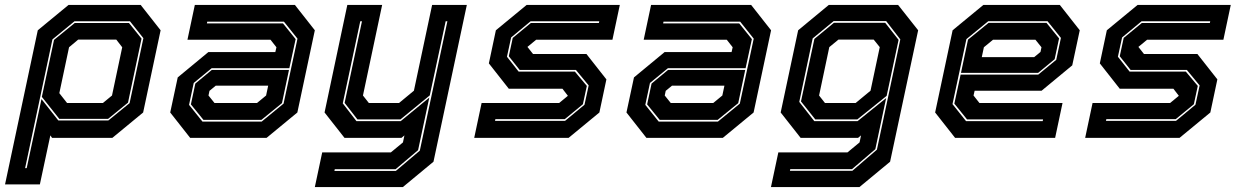

<svg xmlns="http://www.w3.org/2000/svg" viewBox="-78 -560 5027 780"><path d="M-57.5 189 75.5 -437 200.5 -540H493.5L574.5 -437L503.5 -103L378.5 0H133.5L126.5 -10L84 189ZM24 123H30.5L90.5 -157.5L159 -70.5H362L448.5 -141L504.5 -405L450 -473.5H224.5L135 -400ZM194.5 -141.5H340L377 -172L418.5 -368L394.5 -399H239.5L202.5 -368L163 -181.5ZM163 -77 92 -166.5 141.5 -398 225.5 -466.5H446L497 -403L442 -143L361 -77Z M694.5 0 613.5 -103 644 -245.5 768.5 -348.5H1040.5L1045 -368L1021 -398.5H683.5L713.5 -540H1120L1201 -437L1130 -103L1005 0ZM748.5 -73 697.5 -136 715.5 -220.5 782.5 -276H1096L1067.5 -141L984 -73ZM744.5 -66H985L1074 -139L1130.5 -403L1075.5 -472H764L762.5 -465H1071.5L1123 -401L1097.5 -283H782L709 -223L690 -134ZM793.5 -141.5H966L1003 -172L1011.5 -212H798.5L773 -191L769 -172Z M1321.5 0 1240.5 -103 1333 -540H1474.5L1396.5 -172L1420.5 -141.5H1543L1603.5 -191.5L1677.5 -540H1818.5L1683 97L1558.5 200H1201L1231 59H1510L1559 18.5L1565 -10L1553 0ZM1280.5 134.5H1530L1627.5 52L1739.5 -473.5H1732.5L1668 -172.5L1549 -75H1374L1322 -142L1392.5 -473.5H1385.5L1314.5 -140L1370 -68H1550L1666 -163.5L1620.5 50L1529 127.5H1282Z M1848.5 0 1878.5 -141.5H2193.5L2230.5 -172L2230 -169.5L2207 -199.5H1989L1908 -302.5L1936.5 -437L2061.5 -540H2440L2410 -398.5H2100L2063 -368L2063.5 -371L2087.5 -340.5H2304.5L2385.5 -237.5L2357 -103L2232 0ZM1933 -69H2217.5L2296.5 -134.5L2313.5 -213L2261.5 -276H2033L1989 -331.5L2005 -406L2078.5 -466.5H2355L2356.5 -473.5H2077.5L1998.5 -408L1981.5 -329.5L2029 -269H2257.5L2306 -211L2290 -136.5L2216.5 -76H1934.5Z M2548 0 2467 -103 2497.5 -245.5 2622 -348.5H2894L2898.5 -368L2874.5 -398.5H2537L2567 -540H2973.5L3054.5 -437L2983.5 -103L2858.5 0ZM2602 -73 2551 -136 2569 -220.5 2636 -276H2949.5L2921 -141L2837.5 -73ZM2598 -66H2838.5L2927.5 -139L2984 -403L2929 -472H2617.5L2616 -465H2925L2976.5 -401L2951 -283H2635.5L2562.5 -223L2543.5 -134ZM2647 -141.5H2819.5L2856.5 -172L2865 -212H2652L2626.5 -191L2622.5 -172Z M3054 200 3084 59H3365L3414 18.5L3420 -10L3408 0H3174.5L3093.5 -103L3164.5 -437L3289 -540H3570.5L3652 -437L3538 97L3413.5 200ZM3131 134H3384.5L3484.5 48L3579.5 -400L3522 -474.5H3309L3223.5 -404L3169 -146L3230 -68H3406L3522 -161.5L3478 46L3383.5 127H3132.5ZM3234 -75 3176 -148 3230.5 -402 3310 -467.5H3518L3572.5 -398L3524 -170.5L3405 -75ZM3273.5 -141.5H3398L3458.5 -191.5L3496 -368.5L3471.5 -399H3328L3291 -368.5L3249.5 -172Z M4227.5 -540 4308.5 -437 4278 -294.5 4153.5 -191.5H3881.5L3877 -172L3901 -141.5H4238.5L4208.5 0H3802L3721 -103L3792 -437L3917 -540ZM4173.5 -467 4224.5 -404 4206.5 -319.5 4139.5 -264H3826L3854.5 -399L3938 -467ZM4177.5 -474H3937L3848 -401L3791.5 -137L3846.5 -68H4158L4159.5 -75H3850.5L3799 -139L3824.5 -257H4140L4213 -317L4232 -406ZM4128.5 -398.5H3956L3919 -368L3910.5 -328H4123.5L4149 -349L4153 -368Z M4330.5 0 4360.5 -141.5H4675.5L4712.5 -172L4712 -169.5L4689 -199.5H4471L4390 -302.5L4418.5 -437L4543.5 -540H4922L4892 -398.5H4582L4545 -368L4545.5 -371L4569.5 -340.5H4786.5L4867.5 -237.5L4839 -103L4714 0ZM4415 -69H4699.5L4778.5 -134.5L4795.5 -213L4743.5 -276H4515L4471 -331.5L4487 -406L4560.5 -466.5H4837L4838.5 -473.5H4559.5L4480.5 -408L4463.5 -329.5L4511 -269H4739.5L4788 -211L4772 -136.5L4698.5 -76H4416.5Z"/></svg>

Font: Tourney Thin ExtraBold
Style: Italic
Weight: 800
Italic angle: -12°
Version: Version 1.015